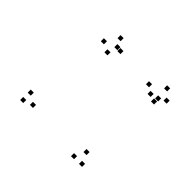

<svg xmlns="http://www.w3.org/2000/svg" viewBox="-135 -697 891 891"><g transform="rotate(45 310.0 -252.0)"><path d="M143 -6V-26H123V-6ZM532.5 -438V-458H512.5V-438ZM493 -428V-448H473V-428ZM529 -414.5V-434.5H509V-414.5ZM567.5 -458.5V-478.5H547.5V-458.5ZM529 -500.5V-520.5H509V-500.5ZM456 -454.5V-474.5H436V-454.5ZM95.5 -39V-59H75.5V-39ZM95 10V-10H75V10ZM473.5 -27V-47H453.5V-27ZM230.5 -472.5V-492.5H210.5V-472.5ZM215 -423V-443H195V-423ZM253.5 -469.5V-489.5H233.5V-469.5ZM211.5 -512.5V-532.5H191.5V-512.5ZM167 -447.5V-467.5H147V-447.5ZM446 27.5V7.5H426V27.5ZM497.5 26.5V6.5H477.5V26.5Z"/></g></svg>

Font: Monaspace Radon Dots Var
Style: Regular
Weight: 400
Designer: Riley Cran and the Lettermatic Team
Version: Version 1.100 (Monaspace Radon Dots)